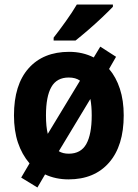

<svg xmlns="http://www.w3.org/2000/svg" viewBox="-20 -786 611 852"><path d="M529 -274Q529 -139 464 -64.5Q399 10 284 10Q227 10 180 -12L146 46L74 2L111 -61Q77 -101 59.5 -153.5Q42 -206 42 -274Q42 -410 107 -483Q172 -556 287 -556Q347 -556 396 -531L425 -579L495 -534L464 -480Q495 -444 512 -392Q529 -340 529 -274ZM184 -274Q184 -224 192 -192L335 -428Q316 -442 285 -442Q232 -442 208 -400Q184 -358 184 -274ZM387 -274Q387 -315 381 -347L241 -115Q259 -104 285 -104Q339 -104 363 -147Q387 -190 387 -274ZM481 -756Q464 -738 434 -709.5Q404 -681 371.5 -653Q339 -625 315 -606H218V-619Q243 -651 272 -691.5Q301 -732 321 -766H481Z"/></svg>

Font: Noto Sans SemiCondensed
Style: Bold
Weight: 700
Width: 4
Designer: Monotype Design Team
Foundry: Monotype Imaging Inc.
Version: Version 2.013; ttfautohint (v1.8.4.7-5d5b)